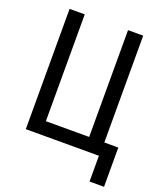

<svg xmlns="http://www.w3.org/2000/svg" viewBox="-156 -816 912 1071"><g transform="rotate(20 300.0 -280.5)"><path d="M70 0V-714H160V-80H417V-714H507V0ZM504 153V0H457V-80H590V153Z"/></g></svg>

Font: Noto Sans Mono
Style: Regular
Weight: 400
Designer: Monotype Design Team
Foundry: Monotype Imaging Inc.
Version: Version 2.014